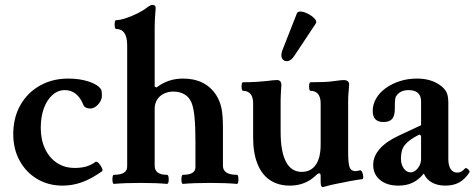

<svg xmlns="http://www.w3.org/2000/svg" viewBox="-20 -745 1933 782"><path d="M235 11Q177 11 131.5 -16Q86 -43 60 -90.5Q34 -138 34 -199Q34 -265 62.5 -316Q91 -367 142 -396Q193 -425 258 -425Q305 -425 342.5 -412.5Q380 -400 392 -380Q395 -374 395 -354Q395 -343 388 -331Q381 -319 370 -311Q359 -303 348 -303Q338 -303 330.5 -306.5Q323 -310 320 -317Q308 -347 289 -362.5Q270 -378 244 -378Q216 -378 193.5 -358Q171 -338 158.5 -303.5Q146 -269 146 -224Q146 -176 163.5 -139Q181 -102 212 -81.5Q243 -61 285 -61Q311 -61 331.5 -67Q352 -73 368 -85Q374 -89 382 -80.5Q390 -72 395 -61Q400 -50 395 -47Q351 -16 313 -2.5Q275 11 235 11Z M444 4Q440 4 438.5 -5.1Q437 -14.2 438.5 -23.6Q440 -33 444 -33Q498 -33 498 -67V-560Q498 -627 453 -627Q449 -627 447.5 -636Q446 -645 447.5 -654Q449 -663 453 -663Q469 -663 493 -671Q517 -679 541 -691Q565 -703 581 -716Q593 -725 602 -725Q614 -725 614 -712Q612 -685 611 -669Q610 -653 610 -636V-392L618 -389Q641 -407 668 -416Q695 -425 726 -425Q817 -425 861 -357Q876 -333 882 -304.5Q888 -276 888 -223V-70Q888 -33 945 -33Q949 -33 950.5 -23.8Q952 -14.5 950.5 -5.2Q949 4 945 4Q923 2 896 1Q869 0 835 0Q801 0 774.3 1Q747.7 2 725 4Q721 4 719.5 -4.9Q718 -13.8 719.5 -23.4Q721 -33 725 -33Q776 -33 776 -64V-173Q776 -232 772 -270Q768 -308 760 -327Q751 -349 731.7 -360.5Q712.4 -372 686.2 -372Q664 -372 646.5 -363Q629 -354 619.5 -338.4Q610 -322.8 610 -301.9V-70Q610 -33 660 -33Q665 -33 666.5 -23.4Q668 -13.8 666.5 -4.9Q665 4 660 4Q638.4 2 612.2 1Q586 0 552.5 0Q519 0 492.5 1Q466 2 444 4Z M1294 17Q1290 17 1288 11.5Q1286 6 1286 -5V-28Q1286 -39 1280 -39Q1278 -39 1275 -37.5Q1272 -36 1268 -32Q1247 -11 1220 0Q1193 11 1161 11Q1113 11 1079.5 -11.5Q1046 -34 1028.5 -78Q1011 -122 1011 -185V-324Q1011 -349 1000.5 -362Q990 -375 970 -375Q966 -375 964.5 -384Q963 -393 964.5 -401.5Q966 -410 970 -410Q998 -410 1023.5 -411.5Q1049 -413 1066 -415Q1083 -417 1091.5 -418Q1100 -419 1108 -419Q1126 -419 1126 -398Q1125 -382 1124 -366.5Q1123 -351 1123 -338V-208Q1123 -128 1144.5 -86.5Q1166 -45 1209 -45Q1246 -45 1266 -73.5Q1286 -102 1286 -156V-324Q1286 -349 1275.5 -362Q1265 -375 1245 -375Q1241 -375 1239.5 -384Q1238 -393 1239.5 -401.5Q1241 -410 1245 -410Q1272 -410 1298.5 -411Q1325 -412 1342 -415Q1359 -417 1366.5 -418Q1374 -419 1382 -419Q1390 -419 1396 -414.5Q1402 -410 1402 -401Q1401 -383 1399.5 -367Q1398 -351 1398 -338V-125Q1398 -79 1404 -63.5Q1410 -48 1428 -48Q1431 -48 1435.5 -49Q1440 -50 1445 -51Q1451 -53 1455 -44Q1459 -35 1459.5 -25.5Q1460 -16 1455 -15Q1450 -15 1435 -12.5Q1420 -10 1403.5 -7Q1387 -4 1374 -1Q1362 1 1350.5 3.5Q1339 6 1327.5 8.5Q1316 11 1303 15Q1297 17 1294 17ZM1179 -518Q1166 -498 1151.5 -496Q1137 -494 1129.5 -506Q1122 -518 1130 -540L1189 -690Q1192 -698 1203 -698Q1216 -698 1233 -689.5Q1250 -681 1261 -669.5Q1272 -658 1266 -649Z M1602 11Q1556 11 1528 -12Q1500 -35 1500 -73Q1500 -108 1526 -138Q1552 -168 1603 -192L1695 -235V-332Q1695 -355 1682 -366.5Q1669 -378 1644 -378Q1608 -378 1592 -351Q1590 -347 1589 -336Q1588 -325 1588 -301Q1588 -273 1577 -260.5Q1566 -248 1542 -248Q1498 -248 1498 -293Q1498 -320 1512 -344Q1526 -368 1551 -386Q1576 -404 1608.5 -414.5Q1641 -425 1678 -425Q1734 -425 1771 -399Q1791 -385 1798.5 -369.5Q1806 -354 1806 -326V-97Q1806 -71 1815.5 -56.5Q1825 -42 1842 -42Q1851 -42 1858.5 -46Q1866 -50 1874 -59Q1877 -62 1882 -59Q1887 -56 1890.5 -51Q1894 -46 1892 -43Q1874 -15 1850.5 -2Q1827 11 1794 11Q1762 11 1739.5 -1.5Q1717 -14 1706 -38Q1692 -21 1676 -10Q1660 1 1642 6Q1624 11 1602 11ZM1652 -43Q1663 -43 1673 -51Q1683 -59 1689 -71.5Q1695 -84 1695 -97V-192L1688 -197Q1666 -186 1651.5 -175.5Q1637 -165 1628.5 -154Q1620 -143 1616.5 -129.5Q1613 -116 1613 -99Q1613 -75 1624.5 -59Q1636 -43 1652 -43Z"/></svg>

Font: Junicode VF
Style: Regular
Weight: 400
Designer: Peter S. Baker
Version: Version 2.213